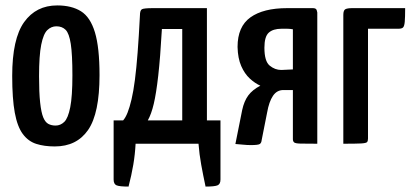

<svg xmlns="http://www.w3.org/2000/svg" viewBox="-20 -530 1524 708"><path d="M182 10Q143 10 113.5 0.5Q84 -9 64 -36Q44 -63 34.5 -114.5Q25 -166 25 -250Q25 -387 69 -448.5Q113 -510 191 -510Q244 -510 278.5 -488.5Q313 -467 330 -411Q347 -355 347 -253Q347 -112 305 -51Q263 10 182 10ZM185 -67Q203 -67 217 -80.5Q231 -94 239 -134.5Q247 -175 247 -252Q247 -329 241 -368Q235 -407 222 -420Q209 -433 188 -433Q169 -433 154.5 -419Q140 -405 132 -365Q124 -325 124 -249Q124 -189 128 -152Q132 -115 139.5 -97Q147 -79 158.5 -73Q170 -67 185 -67Z M454 158Q421 158 410 153.5Q399 149 399 132V-86H434Q443 -96 450.5 -115Q458 -134 465 -163.5Q472 -193 477.5 -235.5Q483 -278 487.5 -336.5Q492 -395 496 -473Q496 -492 503.5 -496Q511 -500 544 -500H743V-86H793V132Q793 149 782 153.5Q771 158 738 158Q729 116 722 77.5Q715 39 712 0H480Q478 39 471.5 77.5Q465 116 454 158ZM525 -86H652V-423H577Q571 -317 563.5 -251Q556 -185 547 -147Q538 -109 525 -86Z M905 5Q891 5 877 3.5Q863 2 848 1L873 -124Q880 -157 895.5 -178Q911 -199 940 -214Q920 -223 901 -240.5Q882 -258 869.5 -286.5Q857 -315 856 -357Q856 -432 903.5 -466Q951 -500 1039 -500H1134Q1146 -500 1148 -492Q1150 -484 1150 -484V0Q1106 0 1087.5 -0.5Q1069 -1 1064.5 -5Q1060 -9 1060 -17V-198H1025Q1001 -198 986.5 -176.5Q972 -155 965 -115L945 -14Q944 -3 938 1Q932 5 905 5ZM1017 -272Q1028 -272 1038.5 -273Q1049 -274 1060 -274V-422Q1049 -424 1039 -424Q1029 -424 1018 -424Q987 -424 971 -409.5Q955 -395 955 -354Q955 -304 974.5 -288Q994 -272 1017 -272Z M1246 0V-475Q1246 -492 1253.5 -496Q1261 -500 1279 -500H1474Q1474 -466 1472.5 -449.5Q1471 -433 1466 -428.5Q1461 -424 1449 -424H1337V-19Q1337 -10 1333.5 -6Q1330 -2 1311 -1Q1292 0 1246 0Z"/></svg>

Font: Yanone Kaffeesatz Medium
Style: Regular
Weight: 500
Designer: Yanone (Cyrillic: Daniel Pouzeot, Huerta Tipografica, and Cyreal)
Foundry: Yanone
Version: Version 2.003